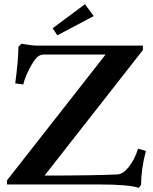

<svg xmlns="http://www.w3.org/2000/svg" viewBox="-20 -881 730 917"><path d="M253.9 -712.4 231.4 -746.1 385.7 -860.8 427.7 -804.2ZM642.6 16.1Q594.2 0 453.6 0H13.7V-20L484.4 -620.6H189.5Q165 -620.6 147 -596.2Q128.4 -570.8 112.5 -536.6Q96.7 -502.4 91.3 -477.5L52.7 -482.9Q67.9 -595.7 67.9 -657.7L82 -671.9Q132.8 -663.1 161.6 -663.1H662.6V-642.1L192.9 -42.5Q425.3 -42.5 540.5 -47.9Q567.9 -49.3 595.2 -83.7Q622.6 -118.2 639.6 -170.9L676.8 -160.2Q653.8 -73.2 653.8 2.4Z"/></svg>

Font: Elstob 8pt SemiBold
Style: Regular
Weight: 600
Designer: Peter S. Baker
Version: Version 1.015